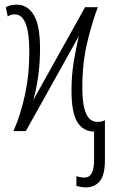

<svg xmlns="http://www.w3.org/2000/svg" viewBox="-20 -561 485 822"><path d="M348.1 241.2Q335.4 241.2 325.4 239.3Q315.4 237.3 307.1 234.9V192.9Q323.2 199.2 341.3 199.2Q362.3 199.2 372.6 180.9Q382.8 162.6 382.8 122.1V2.4Q335.4 1.5 310.8 -38.8Q286.1 -79.1 286.1 -173.8Q286.1 -239.7 296.1 -299.1Q306.2 -358.4 317.4 -406.2L90.8 0H37.6Q65.9 -62 85.7 -150.1Q105.5 -238.3 105.5 -338.4Q105.5 -421.9 89.6 -460.7Q73.7 -499.5 43.5 -499.5Q35.6 -499.5 27.8 -497.6Q20 -495.6 13.2 -490.2L4.9 -530.3Q14.2 -536.1 26.9 -538.6Q39.6 -541 52.2 -541Q97.7 -541 124.5 -497.1Q151.4 -453.1 151.4 -352.5Q151.4 -288.1 143.1 -231.4Q134.8 -174.8 122.1 -131.8L344.2 -530.3H398.9Q375.5 -470.2 354 -381.1Q332.5 -292 332.5 -189.9Q332.5 -130.9 340.8 -98.1Q349.1 -65.4 363.5 -52.2Q377.9 -39.1 396.5 -39.1Q416.5 -39.1 429.2 -46.4V124Q429.2 188.5 407.2 214.8Q385.3 241.2 348.1 241.2Z"/></svg>

Font: Open Sans Condensed Light
Style: Regular
Weight: 300
Width: 3
Designer: Monotype Design Team
Foundry: Monotype Imaging Inc.
Version: Version 3.003; ttfautohint (v1.8.4)